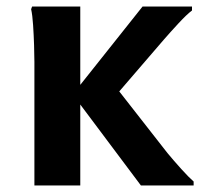

<svg xmlns="http://www.w3.org/2000/svg" viewBox="-20 -566 614 586"><path d="M85 0V-377Q85 -397 84 -428Q83 -459 81 -489.5Q79 -520 75 -538L78 -546H225V-307L415 -546H566V-534Q550 -522 525 -495Q500 -468 480 -445L344 -287L491 -99Q510 -76 533.5 -50Q557 -24 571 -12V0H410L225 -247V0Z"/></svg>

Font: Kufam SemiBold
Style: Regular
Weight: 600
Designer: Wael Morcos, Artur Schmal
Foundry: Original Type
Version: Version 1.300; ttfautohint (v1.8.3)